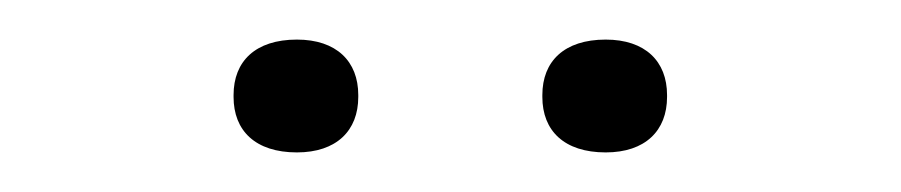

<svg xmlns="http://www.w3.org/2000/svg" viewBox="-20 -663 455 97"><path d="M98 -615V-614C98 -597 109 -586 130 -586C150 -586 161 -597 161 -614V-615C161 -632 150 -643 130 -643C109 -643 98 -632 98 -615ZM254 -614C254 -597 265 -586 286 -586C306 -586 317 -597 317 -614V-615C317 -632 306 -643 286 -643C265 -643 254 -632 254 -615Z"/></svg>

Font: LT Wave Thin
Style: Regular
Weight: 100
Designer: Daniel Lyons
Version: Version 2.5 (Glyphs App)